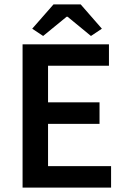

<svg xmlns="http://www.w3.org/2000/svg" viewBox="-20 -856 578 876"><path d="M83 0V-653.8H477.1V-556.2H199.2V-389.2H434.1V-291H199.2V-98.1H486.8V0ZM127 -725.1 224.1 -835.9H348.1L444.8 -725.1L395 -691.9L288.1 -779.8H284.2L176.8 -691.9Z"/></svg>

Font: Source Sans Pro Semibold
Style: Regular
Weight: 600
Designer: Paul D. Hunt
Foundry: Adobe Systems Incorporated
Version: Version 2.020;PS 2.0;hotconv 1.0.86;makeotf.lib2.5.63406